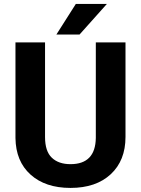

<svg xmlns="http://www.w3.org/2000/svg" viewBox="-20 -921 698 951"><path d="M56.6 0ZM601.6 -710.9V-242.7Q601.6 -126 528.6 -58.1Q455.6 9.8 329.1 9.8Q204.6 9.8 131.3 -56.2Q58.1 -122.1 56.6 -237.3V-710.9H203.1V-241.7Q203.1 -171.9 236.6 -139.9Q270 -107.9 329.1 -107.9Q452.6 -107.9 454.6 -237.8V-710.9ZM355.5 -901.4H509.3L374 -750H259.3Z"/></svg>

Font: Roboto
Style: Bold
Weight: 700
Designer: Google
Version: Version 2.134; 2016; ttfautohint (v1.6)